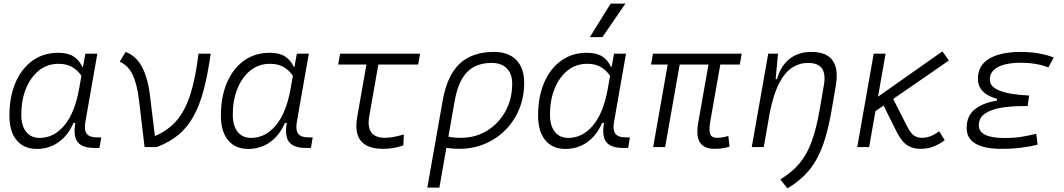

<svg xmlns="http://www.w3.org/2000/svg" viewBox="-20 -815 5899 1064"><path d="M439.9 -444.3 453.1 -517.6H519.5L453.1 -139.6Q445.3 -95.2 460.2 -74.5Q475.1 -53.7 518.1 -53.7H541L531.2 4.9H503.9Q435.5 4.9 410.2 -28.1Q384.8 -61 397.5 -133.8H387.2Q357.4 -64.9 304.7 -27.3Q252 10.3 184.1 10.3Q111.8 10.3 72 -38.1Q32.2 -86.4 32.2 -174.3Q32.2 -278.8 65.9 -357.2Q99.6 -435.5 160.4 -479Q221.2 -522.5 302.2 -522.5Q356 -522.5 387.7 -502.2Q419.4 -481.9 436 -444.3ZM304.2 -461.4Q242.2 -461.4 196 -424.6Q149.9 -387.7 124 -324.2Q98.1 -260.7 98.1 -180.2Q98.1 -118.2 125 -84.5Q151.9 -50.8 199.7 -50.8Q278.8 -50.8 336.9 -120.4Q395 -189.9 418.9 -325.7L431.2 -395Q411.1 -424.8 380.6 -443.1Q350.1 -461.4 304.2 -461.4Z M781.2 0 750.5 -257.8Q739.7 -351.1 714.1 -402.6Q688.5 -454.1 643.6 -472.7L675.8 -527.3Q734.4 -505.4 767.1 -444.1Q799.8 -382.8 812 -278.8L838.4 -61Q913.6 -92.8 960.9 -149.4Q1008.3 -206.1 1036.1 -295.7Q1064 -385.3 1080.1 -517.6H1147.5Q1131.3 -400.9 1108.4 -314.9Q1085.4 -229 1051 -168Q1016.6 -106.9 967 -66.4Q917.5 -25.9 849.1 0H789.1L790.5 -2Z M1611.8 -444.3 1625 -517.6H1691.4L1625 -139.6Q1617.2 -95.2 1632.1 -74.5Q1647 -53.7 1689.9 -53.7H1712.9L1703.1 4.9H1675.8Q1607.4 4.9 1582 -28.1Q1556.6 -61 1569.3 -133.8H1559.1Q1529.3 -64.9 1476.6 -27.3Q1423.8 10.3 1356 10.3Q1283.7 10.3 1243.9 -38.1Q1204.1 -86.4 1204.1 -174.3Q1204.1 -278.8 1237.8 -357.2Q1271.5 -435.5 1332.3 -479Q1393.1 -522.5 1474.1 -522.5Q1527.8 -522.5 1559.6 -502.2Q1591.3 -481.9 1607.9 -444.3ZM1476.1 -461.4Q1414.1 -461.4 1367.9 -424.6Q1321.8 -387.7 1295.9 -324.2Q1270 -260.7 1270 -180.2Q1270 -118.2 1296.9 -84.5Q1323.7 -50.8 1371.6 -50.8Q1450.7 -50.8 1508.8 -120.4Q1566.9 -189.9 1590.8 -325.7L1603 -395Q1583 -424.8 1552.5 -443.1Q1522 -461.4 1476.1 -461.4Z M2103 9.8Q1928.7 9.8 1959.5 -166.5L2010.7 -457.5H1854L1864.7 -517.6H2308.1L2297.4 -457.5H2076.7L2025.9 -168.5Q2006.3 -51.3 2113.8 -51.3Q2154.8 -51.3 2217.8 -69.8L2215.3 -9.3Q2162.1 9.8 2103 9.8Z M2718.3 -527.3Q2797.4 -527.3 2841.1 -482.7Q2884.8 -438 2884.8 -356.4Q2884.8 -278.3 2857.7 -211.7Q2830.6 -145 2781.5 -95.2Q2732.4 -45.4 2666.5 -17.8Q2600.6 9.8 2523.4 9.8Q2490.2 9.8 2453.6 4.4L2415 224.6H2348.1L2433.1 -256.8Q2457.5 -396 2526.9 -461.7Q2596.2 -527.3 2718.3 -527.3ZM2464.8 -57.6Q2493.2 -51.3 2534.2 -51.3Q2615.2 -51.3 2679.4 -90.8Q2743.7 -130.4 2781 -198.2Q2818.4 -266.1 2818.4 -351.6Q2818.4 -406.7 2788.3 -436.5Q2758.3 -466.3 2703.6 -466.3Q2617.7 -466.3 2568.1 -415Q2518.6 -363.8 2499.5 -254.9Z M3369.6 -444.3 3382.8 -517.6H3449.2L3382.8 -139.6Q3375 -95.2 3389.9 -74.5Q3404.8 -53.7 3447.8 -53.7H3470.7L3460.9 4.9H3433.6Q3365.2 4.9 3339.8 -28.1Q3314.5 -61 3327.1 -133.8H3316.9Q3287.1 -64.9 3234.4 -27.3Q3181.6 10.3 3113.8 10.3Q3041.5 10.3 3001.7 -38.1Q2961.9 -86.4 2961.9 -174.3Q2961.9 -278.8 2995.6 -357.2Q3029.3 -435.5 3090.1 -479Q3150.9 -522.5 3231.9 -522.5Q3285.6 -522.5 3317.4 -502.2Q3349.1 -481.9 3365.7 -444.3ZM3233.9 -461.4Q3171.9 -461.4 3125.7 -424.6Q3079.6 -387.7 3053.7 -324.2Q3027.8 -260.7 3027.8 -180.2Q3027.8 -118.2 3054.7 -84.5Q3081.5 -50.8 3129.4 -50.8Q3208.5 -50.8 3266.6 -120.4Q3324.7 -189.9 3348.6 -325.7L3360.8 -395Q3340.8 -424.8 3310.3 -443.1Q3279.8 -461.4 3233.9 -461.4ZM3249 -609.4 3363.8 -794.9H3445.8L3318.4 -609.4Z M3939.9 9.8Q3881.8 9.8 3858.9 -25.4Q3835.9 -60.5 3849.6 -136.7L3906.2 -457.5H3746.6L3666 0H3599.6L3680.2 -457.5H3587.9L3598.6 -517.6H4090.3L4079.6 -457.5H3971.7L3916 -141.6Q3907.7 -94.2 3915.3 -72.8Q3922.9 -51.3 3954.1 -51.3Q3981.9 -51.3 4016.1 -61.5L4022.9 -2.4Q3984.4 9.8 3939.9 9.8Z M4146 0 4237.3 -517.6H4291.5L4278.3 -377H4286.1Q4305.7 -448.7 4354.7 -488Q4403.8 -527.3 4476.1 -527.3Q4643.6 -527.3 4611.8 -340.3L4590.3 -214.8Q4574.7 -122.1 4554.2 -53Q4533.7 16.1 4505.1 67.4Q4476.6 118.7 4437 157.5Q4397.5 196.3 4343.8 229L4304.2 179.2Q4368.7 140.1 4410.2 90.8Q4451.7 41.5 4478.3 -31.5Q4504.9 -104.5 4523.4 -213.9L4545.9 -344.2Q4556.2 -405.3 4534.9 -435.8Q4513.7 -466.3 4456.5 -466.3Q4410.2 -466.3 4369.9 -440.4Q4329.6 -414.6 4298.1 -354.2Q4266.6 -293.9 4246.1 -191.9L4212.4 0Z M4730.5 0 4821.8 -517.6H4887.7L4845.7 -279.3L5202.6 -530.3L5238.3 -479.5L4929.7 -266.6L5008.8 -111.3Q5025.9 -77.1 5044.7 -64.2Q5063.5 -51.3 5087.9 -51.3Q5112.3 -51.3 5134.8 -59.6Q5157.2 -67.9 5185.1 -87.4L5215.3 -37.6Q5179.7 -12.2 5148.7 -1.2Q5117.7 9.8 5080.6 9.8Q5037.6 9.8 5006.6 -10.7Q4975.6 -31.2 4949.2 -84L4876.5 -230L4831.5 -199.2L4796.4 0Z M5531.7 9.8Q5336.9 9.8 5336.9 -106Q5336.9 -174.3 5383.5 -210.2Q5430.2 -246.1 5503.4 -256.8L5505.4 -267.1Q5399.4 -296.9 5399.4 -377.4Q5399.4 -432.6 5430.9 -465.3Q5462.4 -498 5515.9 -512.7Q5569.3 -527.3 5634.3 -527.3Q5738.8 -527.3 5819.3 -496.6L5789.6 -441.4Q5723.6 -467.3 5634.8 -467.3Q5589.8 -467.3 5551 -458.3Q5512.2 -449.2 5488.8 -428.5Q5465.3 -407.7 5465.3 -372.6Q5465.3 -295.9 5683.1 -285.6L5674.8 -227.1H5647.5Q5581.1 -227.1 5525.9 -217.5Q5470.7 -208 5437.5 -185.1Q5404.3 -162.1 5404.3 -120.6Q5404.3 -50.3 5545.9 -50.3Q5606.9 -50.3 5648.4 -58.1Q5689.9 -65.9 5722.7 -73.7L5730 -13.7Q5690.4 -2.9 5640.4 3.4Q5590.3 9.8 5531.7 9.8Z"/></svg>

Font: Cascadia Code PL Light
Style: Italic
Weight: 300
Italic angle: -10°
Monospace: yes
Designer: Aaron Bell
Foundry: Saja Typeworks
Version: Version 2404.023; ttfautohint (v1.8.4)